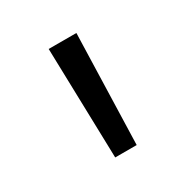

<svg xmlns="http://www.w3.org/2000/svg" viewBox="-82 -835 435 443"><g transform="rotate(-30 135.0 -613.5)"><path d="M106.4 -466.3 98.6 -759.8H172.4L163.6 -466.3Z"/></g></svg>

Font: Now
Style: Regular
Weight: 400
Designer: Alfredo Marco Pradil
Foundry: Alfredo Marco Pradil
Version: Version 1.002;PS 001.002;hotconv 1.0.88;makeotf.lib2.5.64775